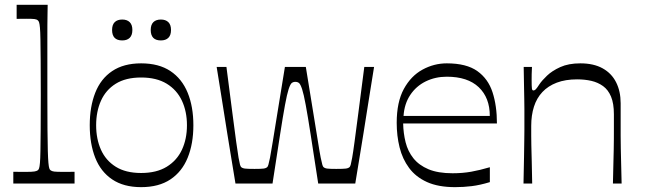

<svg xmlns="http://www.w3.org/2000/svg" viewBox="-20 -760 2670 795"><path d="M35.1 0V-48.7Q50.4 -48.6 63.2 -48.4Q76 -48.3 86.9 -48.3Q113.1 -48.3 122.7 -50Q132.3 -51.7 136.6 -55Q139.7 -57.1 141.8 -63.1Q143.9 -69.1 145.4 -85.7Q146.9 -102.3 147.4 -135.4Q148 -168.6 148.4 -224.6Q148.9 -280.7 148.9 -367.3Q148.9 -452.1 148.4 -507.8Q148 -563.4 147.4 -596.2Q146.9 -629 145.4 -645.2Q143.9 -661.4 141.8 -667.5Q139.7 -673.6 136.6 -675.7Q132.3 -679.8 122.9 -681.1Q113.6 -682.3 89.9 -682.3Q81 -682.3 71 -682.2Q61 -682.1 48.9 -681.8V-740H177.4Q177.3 -722.3 176.8 -702.4Q176.3 -682.6 176.2 -655.6Q176.1 -628.7 176.1 -589.7Q176.1 -550.7 176.1 -495.7Q176.1 -440.7 176.1 -364.3Q176.1 -278.6 176.6 -223.1Q177 -167.6 178 -134.8Q179 -102 180.5 -85.6Q182 -69.1 184.1 -63.1Q186.1 -57.1 189.3 -55Q194.4 -50.9 204.4 -49.6Q214.3 -48.3 243.3 -48.3Q253 -48.3 264.1 -48.4Q275.3 -48.6 288.7 -48.7V0Z M564.4 14.9Q492.1 14.9 444.6 -17.1Q397 -49.1 374.3 -106.9Q351.6 -164.7 351.6 -241.4Q351.6 -318.1 374.4 -376Q397.1 -433.9 444.7 -465.8Q492.3 -497.7 564.4 -497.7Q637.6 -497.7 685.5 -465.8Q733.4 -433.9 757.1 -376Q780.7 -318.1 780.7 -241.4Q780.7 -164.7 757.1 -106.9Q733.6 -49.1 685.6 -17.1Q637.6 14.9 564.4 14.9ZM564.4 -43.7Q628.1 -43.7 670.3 -69.5Q712.4 -95.3 733.3 -139.9Q754.1 -184.6 754.1 -241.4Q754.1 -298.3 733.3 -342.9Q712.4 -387.6 670.3 -413.4Q628.1 -439.1 564.4 -439.1Q500.7 -439.1 459.4 -413.4Q418.1 -387.6 398.1 -342.9Q378.1 -298.3 378.1 -241.4Q378.1 -184.6 398.1 -139.9Q418.1 -95.3 459.4 -69.5Q500.7 -43.7 564.4 -43.7ZM486.1 -592.6Q444.1 -592.6 444.1 -635.9Q444.1 -657.6 455.1 -668.4Q466.1 -679.1 486.1 -679.1Q505.9 -679.1 517 -668.3Q528.1 -657.5 528.1 -635.9Q528.1 -614.2 517.1 -603.4Q506.1 -592.6 486.1 -592.6ZM646.1 -592.6Q604.1 -592.6 604.1 -635.9Q604.1 -657.6 615.1 -668.4Q626.1 -679.1 646.1 -679.1Q665.9 -679.1 677 -668.3Q688.1 -657.5 688.1 -635.9Q688.1 -614.2 677.1 -603.4Q666.1 -592.6 646.1 -592.6Z M955 0Q943.7 -67.6 935.6 -118.1Q927.4 -168.7 920.6 -210.2Q913.9 -251.7 907.7 -291.8Q901.6 -331.9 894 -377.8Q886.4 -423.7 877.1 -482.9H917.6Q932.4 -367.4 942.2 -292.3Q952 -217.2 958 -172.6Q964 -128 967.8 -106.8Q971.6 -85.6 973.7 -78.4Q975.9 -71.3 978 -68.7Q983.4 -63.4 994.2 -62Q1005 -60.6 1033.9 -60.6Q1061 -60.6 1071.4 -62Q1081.9 -63.4 1087.1 -68.7Q1089.3 -71.3 1091.5 -78.6Q1093.7 -85.9 1098.1 -107.3Q1102.4 -128.7 1109.4 -173.3Q1116.3 -217.9 1128.8 -292.9Q1141.3 -368 1159.7 -482.9H1246.3Q1264.7 -368 1277.2 -292.9Q1289.7 -217.9 1296.6 -173.3Q1303.6 -128.7 1307.9 -107.3Q1312.3 -85.9 1314.5 -78.6Q1316.7 -71.3 1318.9 -68.7Q1324.3 -63.4 1334.6 -62Q1345 -60.6 1372.1 -60.6Q1401 -60.6 1411.9 -62Q1422.7 -63.4 1428 -68.7Q1430.1 -71.3 1432.3 -78.4Q1434.4 -85.6 1438.2 -106.8Q1442 -128 1448 -172.6Q1454 -217.2 1463.8 -292.3Q1473.6 -367.4 1488.4 -482.9H1528.9Q1519.6 -423.7 1512 -377.8Q1504.4 -331.9 1498.3 -291.8Q1492.1 -251.7 1485.4 -210.2Q1478.6 -168.7 1470.4 -118.1Q1462.3 -67.6 1451 0H1297.6Q1278.7 -122.7 1266.5 -201.5Q1254.3 -280.3 1245.9 -325.4Q1237.6 -370.4 1230.9 -390.8Q1224.1 -411.3 1218.1 -416.2Q1212 -421.1 1203 -421.1Q1194 -421.1 1187.9 -416.2Q1181.9 -411.3 1175.1 -390.8Q1168.4 -370.4 1160.1 -325.4Q1151.7 -280.3 1139.5 -201.5Q1127.3 -122.7 1108.4 0Z M1864.4 14.9Q1794.4 14.9 1747.9 -6.3Q1701.4 -27.4 1673.9 -64.6Q1646.4 -101.7 1634.5 -149.8Q1622.6 -197.9 1622.6 -251.7Q1622.6 -337.4 1652.1 -391.6Q1681.7 -445.7 1729.4 -471.7Q1777 -497.7 1830 -497.7Q1911.4 -497.7 1956.4 -465.7Q2001.3 -433.7 2019.4 -377.9Q2037.6 -322 2037.6 -248.9H1649.3Q1650.1 -208.1 1659.5 -170.7Q1668.9 -133.3 1691.8 -104.6Q1714.7 -75.9 1754.2 -59.2Q1793.7 -42.6 1854.1 -42.6Q1895.1 -42.6 1931.1 -49Q1967 -55.4 2008.3 -67.6V-5.9Q1967 6.6 1933.2 10.7Q1899.4 14.9 1864.4 14.9ZM2008.1 -279.9Q2008.1 -355.3 1962.3 -398.9Q1916.4 -442.4 1830 -442.4Q1782.4 -442.4 1742.6 -422.9Q1702.9 -403.3 1678.6 -366.7Q1654.3 -330.1 1650.9 -279.9Z M2147.6 0Q2149.3 -68.4 2149.8 -109.7Q2150.3 -151 2150.8 -176.9Q2151.3 -202.7 2151.3 -222.2Q2151.3 -241.7 2151.3 -266.4Q2151.3 -290.3 2151.3 -309.1Q2151.3 -328 2150.8 -349.4Q2150.3 -370.9 2149.8 -402.5Q2149.3 -434.1 2148.4 -482.9H2182.7Q2181.7 -466.4 2181.5 -453.1Q2181.3 -439.7 2181.3 -430.1Q2181.3 -402.4 2182.4 -393.9Q2183.4 -385.4 2188.7 -385.4Q2193.7 -385.4 2198.5 -390.3Q2203.3 -395.1 2213.9 -411.6Q2224.1 -426.7 2245.1 -446.8Q2266 -466.9 2300.1 -482.3Q2334.1 -497.7 2383.1 -497.7Q2438 -497.7 2475.2 -477.1Q2512.4 -456.4 2531.1 -419.2Q2549.9 -382 2549.9 -332.4Q2549.9 -287.9 2549.9 -255.9Q2549.9 -223.9 2549.9 -197.9Q2550 -171.9 2550.5 -144.9Q2551 -118 2551.9 -83.9Q2552.9 -49.9 2553.9 0H2517.9Q2518.9 -49.1 2519.8 -82.2Q2520.7 -115.3 2521.2 -139.6Q2521.7 -164 2521.8 -184.9Q2521.9 -205.7 2521.9 -229.6Q2521.9 -253.6 2521.9 -287Q2521.9 -331.6 2510.1 -359.9Q2498.3 -388.1 2477.2 -403.4Q2456.1 -418.7 2428.9 -425.1Q2401.6 -431.4 2369.6 -431.4Q2321.4 -431.4 2285.5 -417.8Q2249.6 -404.1 2225.9 -379Q2202.3 -353.9 2190.9 -318.3Q2179.6 -282.7 2179.6 -239Q2179.6 -215.4 2179.6 -197.6Q2179.6 -179.7 2180.1 -157.1Q2180.6 -134.6 2181.6 -98.1Q2182.6 -61.6 2183.6 0Z"/></svg>

Font: Ojuju ExtraLight
Style: Regular
Weight: 200
Designer: Chisaokwu Joboson, Mirko Velimirovic
Foundry: Udi Foundry
Version: Version 1.000